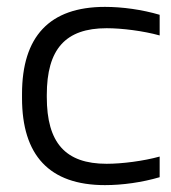

<svg xmlns="http://www.w3.org/2000/svg" viewBox="-20 -529 496 558"><path d="M44 -256V-244C44 -78 123 9 285 9C336 9 393 1 444 -14V-74C397 -61 335 -53 290 -53C170 -53 116 -114 116 -247V-253C116 -386 170 -447 290 -447C335 -447 397 -439 444 -426V-486C393 -501 336 -509 285 -509C123 -509 44 -422 44 -256Z"/></svg>

Font: LT Wave Text Light
Style: Regular
Weight: 300
Designer: Daniel Lyons
Version: Version 2.5 (Glyphs App)